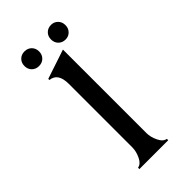

<svg xmlns="http://www.w3.org/2000/svg" viewBox="-171 -553 593 593"><g transform="rotate(-45 125.5 -256.0)"><path d="M187 -2H61V-8Q75 -10 84 -28.5Q93 -47 93 -65V-342Q93 -390 59 -393V-398L155 -430V-65Q155 -48 164 -29Q173 -10 187 -8ZM183 -446Q169 -446 160 -455Q151 -464 151 -478Q151 -492 160 -501Q169 -510 183 -510Q196 -510 205 -501Q214 -492 214 -478Q214 -464 205 -455Q196 -446 183 -446ZM90 -501Q99 -492 99 -478Q99 -464 90 -455Q81 -446 67 -446Q53 -446 44 -455Q35 -464 35 -478Q35 -492 44 -501Q53 -510 67 -510Q81 -510 90 -501Z"/></g></svg>

Font: Forum
Style: Regular
Weight: 400
Designer: Denis Masharov
Foundry: Denis Masharov
Version: Version 1.000